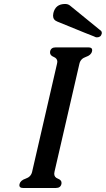

<svg xmlns="http://www.w3.org/2000/svg" viewBox="-20 -933 531 963"><path d="M451.2 -750.5Q448.7 -750.5 267.6 -824.7Q246.1 -833 246.1 -854.5Q246.1 -860.4 247.6 -867.2Q258.3 -913.1 306.6 -913.1Q321.8 -913.1 332 -904.3L487.8 -777.3Q490.7 -772.5 490.7 -767.6Q490.7 -765.6 490.2 -763.7Q485.8 -745.6 465.3 -745.6Q460 -745.6 451.2 -750.5ZM378.4 -613.8 253.4 -71.8Q252 -66.4 252 -61.5Q252 -43.9 270 -37.1Q289.1 -29.8 288.6 -15.6Q288.6 -13.2 288.1 -10.3Q283.7 9.8 260.7 9.8H95.2Q77.1 9.8 77.1 -3.9Q77.1 -6.8 78.1 -10.3Q82.5 -28.3 108.9 -37.1Q135.3 -45.9 141.1 -71.3L266.1 -613.8Q267.1 -618.7 267.6 -623Q267.6 -640.1 249.5 -647.5Q231 -654.8 231 -669.4Q231 -672.4 231.4 -675.3Q235.8 -695.3 258.8 -695.3H423.8Q442.4 -695.3 442.4 -681.6Q442.4 -678.7 441.4 -675.3Q437 -656.2 410.6 -647.5Q384.3 -638.7 378.4 -613.8Z"/></svg>

Font: Caudex
Style: Bold
Weight: 700
Italic angle: -13°
Version: Version 1.04